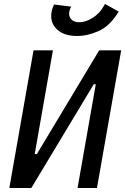

<svg xmlns="http://www.w3.org/2000/svg" viewBox="-20 -947 630 967"><path d="M26.9 0 148.9 -693.4H246.6L154.8 -170.9H165.5L479.5 -693.4H590.3L468.3 0H370.6L462.4 -522.5H452.1L137.7 0ZM369.6 -765.6Q307.1 -765.6 272.5 -794.2Q237.8 -822.8 237.8 -866.2Q237.8 -895 252.4 -924.3L338.9 -913.6Q328.1 -895.5 328.1 -877.9Q328.1 -859.9 341.1 -847.4Q354 -835 379.4 -835Q411.1 -835 446.5 -856.9Q481.9 -878.9 503.9 -918.5L508.8 -927.2L577.6 -888.7L570.8 -877.9Q529.8 -813.5 474.4 -789.6Q418.9 -765.6 369.6 -765.6Z"/></svg>

Font: Cascadia Code NF
Style: Italic
Weight: 400
Italic angle: -10°
Monospace: yes
Designer: Aaron Bell
Foundry: Saja Typeworks
Version: Version 2404.023; ttfautohint (v1.8.4)